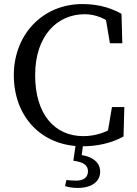

<svg xmlns="http://www.w3.org/2000/svg" viewBox="-20 -705 672 945"><path d="M386 15C456 15 525 1 588 -33L592 -178H531L506 -30L568 -44V-99C511 -52 447 -35 390 -35C251 -35 153 -140 153 -335C153 -530 262 -635 397 -635C445 -635 501 -618 558 -565V-626L496 -640L521 -492H582L578 -637C510 -676 439 -685 385 -685C190 -685 48 -535 48 -335C48 -131 184 15 386 15ZM341 86C390 93 413 107 413 138C413 166 394 184 355 184C337 184 323 183 307 181L300 211C313 215 334 220 362 220C435 220 473 186 473 140C473 85 419 59 360 56L380 77L390 -3H354L341 86Z"/></svg>

Font: Source Serif Variable
Style: Regular
Weight: 389
Designer: Frank Grießhammer
Foundry: Adobe Systems Incorporated
Version: Version 3.001;hotconv 1.0.111;makeotfexe 2.5.65597